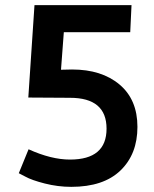

<svg xmlns="http://www.w3.org/2000/svg" viewBox="-20 -720 598 746"><path d="M252 -340 90 -341 114 -700H491L486 -595H228L217 -449Q239 -450 260 -450Q375 -450 444.5 -391.5Q514 -333 514 -227Q514 -121 448 -57.5Q382 6 257 6Q205 6 154 -7Q103 -20 78 -34L53 -47L91 -140Q179 -100 252 -100Q394 -100 394 -220Q394 -340 252 -340Z"/></svg>

Font: Gudea
Style: Bold
Weight: 700
Designer: Agustina Mingote
Foundry: Agustina Mingote
Version: Version 1.002